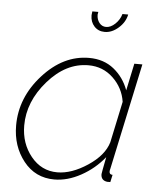

<svg xmlns="http://www.w3.org/2000/svg" viewBox="-53 -776 691 832"><g transform="rotate(5 292.5 -360.0)"><path d="M446 -730H471Q464 -696 435.5 -671Q407 -646 376 -646Q348 -646 330.5 -665Q313 -684 313 -713Q313 -718 315 -730H341Q339 -722 339 -718Q339 -697 350.5 -682.5Q362 -668 380 -668Q400 -668 419.5 -686.5Q439 -705 446 -730ZM29 -209Q29 -331 118 -429.5Q207 -528 319 -528Q383 -528 427 -492.5Q471 -457 491 -402L516 -520H551L452 -57Q450 -51 450 -45Q450 -32 464 -32L457 0H443Q416 -4 416 -31Q416 -35 430 -106Q388 -54 329.5 -22Q271 10 214 10Q131 10 80 -54.5Q29 -119 29 -209ZM442 -172 480 -351Q471 -411 426.5 -453.5Q382 -496 319 -496Q221 -496 142.5 -406Q64 -316 64 -212Q64 -134 109.5 -78Q155 -22 224 -22Q286 -22 355.5 -68Q425 -114 442 -172Z"/></g></svg>

Font: Raleway-v4020 ExtraLight
Style: Italic
Weight: 275
Italic angle: -12°
Designer: Matt McInerney, Pablo Impallari, Rodrigo Fuenzalida
Foundry: Matt McInerney, Pablo Impallari, Rodrigo Fuenzalida
Version: Version 4.020;PS 004.020;hotconv 1.0.88;makeotf.lib2.5.64775